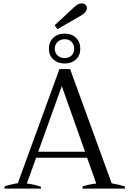

<svg xmlns="http://www.w3.org/2000/svg" viewBox="-20 -1111 763 1131"><path d="M318 -939 302 -962 416 -1068Q439 -1091 461 -1091Q476 -1091 484 -1083Q492 -1075 492 -1064Q492 -1041 460 -1021ZM268 -824Q268 -864 294 -888.5Q320 -913 361 -913Q402 -913 427.5 -888.5Q453 -864 453 -824Q453 -785 427.5 -761Q402 -737 361 -737Q320 -737 294 -761Q268 -785 268 -824ZM303 -824Q303 -799 319.5 -784Q336 -769 361 -769Q386 -769 401.5 -784Q417 -799 417 -824Q417 -849 401.5 -864.5Q386 -880 361 -880Q336 -880 319.5 -864.5Q303 -849 303 -824ZM716 -12V0H466V-12Q501 -25 547 -30L493 -182H193L138 -30Q182 -25 221 -11V0H7V-13Q24 -19 47 -24.5Q70 -30 85 -32L330 -704H393L638 -31Q682 -24 716 -12ZM481 -217 344 -604 205 -217Z"/></svg>

Font: Trirong
Style: Regular
Weight: 400
Designer: Katatrad Team
Foundry: CadsonDemak
Version: Version 1.001